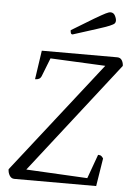

<svg xmlns="http://www.w3.org/2000/svg" viewBox="-58 -902 650 946"><g transform="rotate(5 267.0 -429.5)"><path d="M49 0Q34 0 25.5 -14Q17 -28 17 -45L447 -594L175 -607L139 -515Q132 -498 108 -498L129 -641H502Q518 -641 525.5 -628.5Q533 -616 533 -601L104 -51L407 -35L450 -154Q461 -154 466.5 -149.5Q472 -145 476 -138L454 0ZM273 -734Q266 -734 264 -740.5Q262 -747 262 -754Q335 -799 372.5 -821Q410 -843 426 -851Q442 -859 450 -859Q465 -859 472.5 -845Q480 -831 480 -819Q480 -812 475.5 -806.5Q471 -801 452 -793Q433 -785 390.5 -771.5Q348 -758 273 -734Z"/></g></svg>

Font: Petrona Light
Style: Italic
Weight: 300
Italic angle: -9°
Designer: Ringo R. Seeber
Foundry: Ringo R. Seeber
Version: Version 2.001; ttfautohint (v1.8.3)